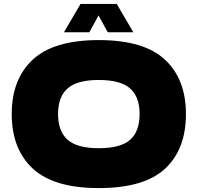

<svg xmlns="http://www.w3.org/2000/svg" viewBox="-20 -952 1011 982"><path d="M40 -369Q40 -547 147.5 -647Q255 -747 485 -747Q716 -747 823.5 -647Q931 -547 931 -369Q931 -188 824 -89Q717 10 485 10Q256 10 148 -89.5Q40 -189 40 -369ZM694 -369Q694 -457 645 -500Q596 -543 485 -543Q375 -543 326 -500Q277 -457 277 -369Q277 -280 326 -237Q375 -194 485 -194Q596 -194 645 -236.5Q694 -279 694 -369ZM577 -932 662 -787H531L484 -873L437 -787H307L392 -932Z"/></svg>

Font: Dela Gothic One
Style: Regular
Weight: 400
Designer: aratakana
Foundry: aratakana
Version: Version 1.004